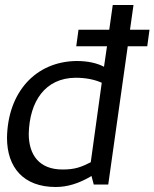

<svg xmlns="http://www.w3.org/2000/svg" viewBox="-20 -738 618 768"><path d="M8 -187C8 -68 74 10 203 10C249 10 296 -4 346 -34L355 0H413L491 -553H569L578 -619H500L514 -718H431L417 -619H294L285 -553H408L396 -471C367 -486 331 -494 286 -494C122 -492 11 -369 8 -187ZM282 -427C323 -427 358 -420 387 -407L343 -89C305 -70 281 -60 230 -60C138 -60 95 -117 95 -203C98 -333 161 -426 282 -427Z"/></svg>

Font: Cantarell
Style: Oblique
Weight: 400
Italic angle: -8°
Designer: Dave Crossland
Version: Version 0.024